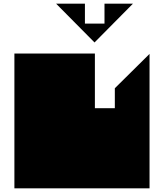

<svg xmlns="http://www.w3.org/2000/svg" viewBox="-20 -1020 890 1040"><path d="M58 0V-730H494V-434H602V-542L790 -728V0H58ZM284 -1000H440V-892H546V-1000H700L492 -790Z"/></svg>

Font: El Pececito
Style: Regular
Weight: 400
Designer: deFharo
Foundry: deFharo
Version: El Pececito Version 1.000